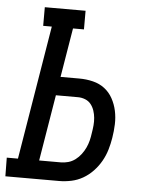

<svg xmlns="http://www.w3.org/2000/svg" viewBox="-77 -778 629 821"><g transform="rotate(5 238.0 -367.5)"><path d="M-23 0 -24 -80H24L119 -655H82V-735H257V-655H210L175 -444H256Q286 -444 314.5 -437Q343 -430 364.5 -413.5Q386 -397 399.5 -372.5Q413 -348 419 -320Q425 -292 424 -262.5Q423 -233 418 -203Q414 -178 406.5 -152.5Q399 -127 385.5 -103Q372 -79 352.5 -58.5Q333 -38 309.5 -24.5Q286 -11 259.5 -5.5Q233 0 208 0ZM208 -80Q224 -80 240 -84.5Q256 -89 270 -99.5Q284 -110 294.5 -124Q305 -138 312 -153Q319 -168 323 -184Q327 -200 329 -216Q332 -233 333.5 -249.5Q335 -266 333.5 -282Q332 -298 327 -313Q322 -328 312.5 -340Q303 -352 288 -358Q273 -364 257 -364H162L115 -80Z"/></g></svg>

Font: Iosevka Curly Slab Medium
Style: Italic
Weight: 500
Italic angle: -9°
Monospace: yes
Designer: Belleve Invis
Foundry: Belleve Invis
Version: Version 22.1.2; ttfautohint (v1.8.4)